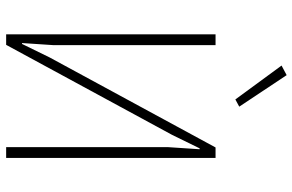

<svg xmlns="http://www.w3.org/2000/svg" viewBox="-188 -788 975 640"><g transform="rotate(90 300.0 -467.5)"><path d="M94 -698H130V-158L123 -53H126L171 -145L471 -698H506V0H470V-540L477 -645H474L429 -553L129 0H94ZM198 -918 230 -935 335 -777 311 -764Z"/></g></svg>

Font: IBM Plex Mono ExtraLight
Style: Regular
Weight: 200
Monospace: yes
Designer: Mike Abbink, Paul van der Laan, Pieter van Rosmalen
Foundry: Bold Monday
Version: Version 2.3